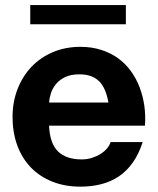

<svg xmlns="http://www.w3.org/2000/svg" viewBox="-20 -713 614 747"><path d="M170.9 -224.1Q173.8 -154.8 205.8 -123.8Q237.8 -92.8 297.9 -92.8Q319.3 -92.8 338.1 -98.9Q356.9 -105 371.8 -114.5Q386.7 -124 396.7 -136Q406.7 -147.9 410.2 -160.2H535.2Q520 -113.8 496.8 -80.8Q473.6 -47.9 442.9 -27.1Q412.1 -6.3 374.5 3.4Q336.9 13.2 293 13.2Q231.9 13.2 182.9 -6.6Q133.8 -26.4 99.6 -62Q65.4 -97.7 47.1 -147.7Q28.8 -197.8 28.8 -257.8Q28.8 -315.9 48.1 -366Q67.4 -416 102.1 -452.6Q136.7 -489.3 185.5 -510Q234.4 -530.8 293 -530.8Q336.9 -530.8 373.5 -519Q410.2 -507.3 439 -486.6Q467.8 -465.8 488.8 -437Q509.8 -408.2 522.9 -374Q536.1 -339.8 541.5 -301.8Q546.9 -263.7 543.9 -224.1ZM401.9 -314Q397 -341.3 388.4 -361.8Q379.9 -382.3 366.5 -396Q353 -409.7 334 -416.7Q314.9 -423.8 289.1 -423.8Q254.4 -423.8 231.9 -412.4Q209.5 -400.9 196.3 -384Q183.1 -367.2 177.5 -348.1Q171.9 -329.1 170.9 -314ZM469.7 -693.4V-618.7H97.7V-693.4Z"/></svg>

Font: XB Khoramshahr
Style: Bold
Weight: 700
Designer: Behnam
Foundry: Irmug
Version: Version 8.005 2009